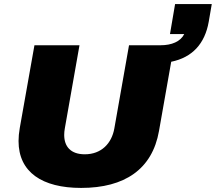

<svg xmlns="http://www.w3.org/2000/svg" viewBox="-20 -910 1059 942"><path d="M378 12C592 12 727 -80 760 -267L820 -607C923 -628 985 -695 1004 -803L1019 -890H839L814 -743H884C866 -706 822 -688 768 -688H613L541 -280C528 -206 477 -153 396 -153C327 -153 295 -191 295 -248C295 -258 296 -269 298 -280L370 -688H149L77 -282C73 -259 71 -238 71 -218C71 -65 187 12 378 12Z"/></svg>

Font: Archivo Black
Style: Italic
Weight: 900
Italic angle: -10°
Designer: Hector Gatti
Foundry: Omnibus-Type
Version: Version 2.001